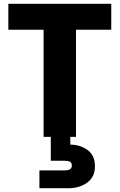

<svg xmlns="http://www.w3.org/2000/svg" viewBox="-20 -722 631 1013"><path d="M351 0V41Q403 41 442 69.5Q481 98 481 155Q481 212 440 241.5Q399 271 342 271H188V177H319Q339 177 349 171Q359 165 359 151Q359 137 349 131.5Q339 126 319 126H248V0H210V-565H24V-702H567V-565H381V0Z"/></svg>

Font: MSTAGE
Style: Bold
Weight: 700
Designer: Ninad Kale (Devanagari), Jonny Pinhorn (Latin)
Foundry: Indian Type Foundry
Version: 4.004